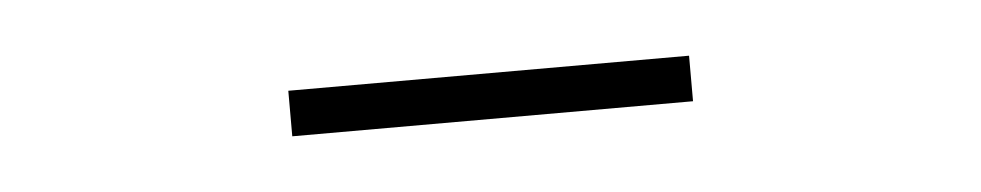

<svg xmlns="http://www.w3.org/2000/svg" viewBox="-22 -731 644 126"><g transform="rotate(-5 300.0 -668.0)"><path d="M168 -683H432V-653H168Z"/></g></svg>

Font: IBM Plex Sans Arabic ExtraLight
Style: Regular
Weight: 200
Designer: Mike Abbink, Paul van der Laan, Pieter van Rosmalen, Wael Morcos, Khajak Apelian
Foundry: Bold Monday
Version: Version 1.1